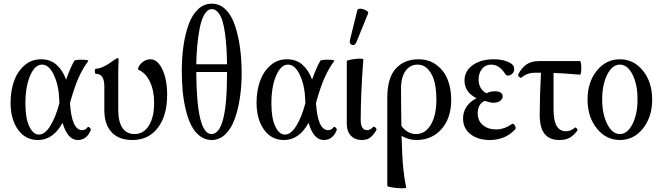

<svg xmlns="http://www.w3.org/2000/svg" viewBox="-20 -745 3569 1037"><path d="M185.1 11.2Q117.2 11.2 77.1 -44.9Q37.1 -101.1 37.1 -190.9Q37.1 -252 54.7 -304Q72.3 -356 110.4 -390.4Q148.4 -424.8 201.2 -424.8Q252.4 -424.8 285.9 -394.5Q319.3 -364.3 336.9 -314.9Q359.9 -379.4 380.9 -416Q384.8 -422.9 426.3 -422.4Q459 -421.4 457 -416Q427.2 -376 404.8 -325.9Q382.3 -275.9 357.9 -189Q367.2 -42 423.8 -42Q441.9 -42 453.1 -58.1Q455.6 -61 460 -58.8Q464.4 -56.6 468 -51.5Q471.7 -46.4 470.2 -43Q449.2 11.2 399.9 11.2Q344.7 11.2 317.9 -82Q267.6 11.2 185.1 11.2ZM117.2 -186Q117.2 -106.4 138.2 -62.3Q159.2 -18.1 189.9 -18.1Q222.7 -18.1 251.7 -65.2Q280.8 -112.3 300.8 -188Q300.8 -191.4 300.3 -198.7Q299.8 -206.1 299.8 -210Q297.4 -282.7 271.2 -339.4Q245.1 -396 207 -396Q168.5 -396 142.8 -336.4Q117.2 -276.9 117.2 -186Z M695.8 11.2Q622.1 11.2 582.8 -30.8Q543.5 -72.8 543.5 -150.9V-278.8Q543.5 -346.2 498.5 -346.2Q492.2 -346.2 492.2 -360.1Q492.2 -374 498.5 -374Q533.2 -374 593.8 -418.9Q611.3 -431.2 615.7 -431.2Q620.6 -431.2 620.6 -417Q618.7 -393.1 618.7 -341.8V-150.9Q618.7 -87.9 641.1 -54.4Q663.6 -21 706.5 -21Q755.4 -21 783.9 -66.4Q812.5 -111.8 812.5 -189.9Q812.5 -256.3 789.3 -304.4Q766.1 -352.5 725.6 -369.1Q725.6 -388.2 746.3 -406.5Q767.1 -424.8 792.5 -424.8Q831.1 -424.8 856.9 -370.4Q882.8 -315.9 882.8 -232.9Q882.8 -120.6 832.5 -54.7Q782.2 11.2 695.8 11.2Z M1123 11.2Q1088.4 11.2 1060.3 -9.8Q1032.2 -30.8 1014.2 -65.7Q996.1 -100.6 984.1 -149.2Q972.2 -197.8 967 -250Q961.9 -302.2 961.9 -360.8Q961.9 -433.6 970.9 -497.1Q980 -560.5 998.8 -612.8Q1017.6 -665 1049.6 -695.1Q1081.5 -725.1 1124 -725.1Q1167 -725.1 1199.2 -693.1Q1231.4 -661.1 1249.5 -606.2Q1267.6 -551.3 1276.4 -486.8Q1285.2 -422.4 1285.2 -349.1Q1285.2 -280.3 1275.9 -218Q1266.6 -155.8 1248 -103.3Q1229.5 -50.8 1197.3 -19.8Q1165 11.2 1123 11.2ZM1124 -695.8Q1101.6 -695.8 1084.7 -668Q1067.9 -640.1 1058.8 -593.8Q1049.8 -547.4 1045.4 -498.8Q1041 -450.2 1040 -397.9H1206.1Q1205.6 -444.3 1203.4 -481.9Q1201.2 -519.5 1195.8 -561Q1190.4 -602.5 1181.9 -630.6Q1173.3 -658.7 1158.4 -677.2Q1143.6 -695.8 1124 -695.8ZM1122.1 -21Q1206.1 -21 1206.1 -342.8V-356H1040Q1042 -21 1122.1 -21Z M1513.7 11.2Q1445.8 11.2 1405.8 -44.9Q1365.7 -101.1 1365.7 -190.9Q1365.7 -252 1383.3 -304Q1400.9 -356 1439 -390.4Q1477.1 -424.8 1529.8 -424.8Q1581.1 -424.8 1614.5 -394.5Q1647.9 -364.3 1665.5 -314.9Q1688.5 -379.4 1709.5 -416Q1713.4 -422.9 1754.9 -422.4Q1787.6 -421.4 1785.6 -416Q1755.9 -376 1733.4 -325.9Q1710.9 -275.9 1686.5 -189Q1695.8 -42 1752.4 -42Q1770.5 -42 1781.7 -58.1Q1784.2 -61 1788.6 -58.8Q1793 -56.6 1796.6 -51.5Q1800.3 -46.4 1798.8 -43Q1777.8 11.2 1728.5 11.2Q1673.3 11.2 1646.5 -82Q1596.2 11.2 1513.7 11.2ZM1445.8 -186Q1445.8 -106.4 1466.8 -62.3Q1487.8 -18.1 1518.6 -18.1Q1551.3 -18.1 1580.3 -65.2Q1609.4 -112.3 1629.4 -188Q1629.4 -191.4 1628.9 -198.7Q1628.4 -206.1 1628.4 -210Q1626 -282.7 1599.9 -339.4Q1573.7 -396 1535.6 -396Q1497.1 -396 1471.4 -336.4Q1445.8 -276.9 1445.8 -186Z M1905.3 -518.1Q1896 -497.1 1880.9 -502.7Q1865.7 -508.3 1870.1 -528.8L1910.2 -690.9Q1914.1 -698.7 1928.5 -697.8Q1942.9 -696.8 1957.3 -688.7Q1971.7 -680.7 1968.3 -672.9ZM1934.1 11.2Q1897.5 11.2 1875.2 -12Q1853 -35.2 1853 -78.1V-415Q1853 -418.9 1876.5 -423.3Q1899.9 -427.7 1919.7 -428.2Q1939.5 -428.7 1942.4 -424.8Q1928.2 -237.8 1928.2 -97.2Q1928.2 -42 1963.4 -42Q1979.5 -42 1995.1 -59.1Q2000 -63.5 2007.8 -55.7Q2015.6 -47.9 2013.2 -43Q1995.1 -12.7 1977.8 -0.7Q1960.4 11.2 1934.1 11.2Z M2173.8 268.1Q2170.9 272.5 2148.2 272Q2125.5 271.5 2098.6 267.3Q2071.8 263.2 2071.8 258.8V-216.8Q2071.8 -323.7 2117.4 -374.3Q2163.1 -424.8 2240.7 -424.8Q2296.9 -424.8 2337.6 -394.3Q2378.4 -363.8 2397.7 -315.2Q2417 -266.6 2417 -207Q2417 -106.4 2364.5 -47.6Q2312 11.2 2229 11.2Q2187 11.2 2148.9 -11.2Q2151.9 101.1 2157.7 160.2Q2163.6 219.2 2173.8 268.1ZM2146 -266.1Q2146 -175.3 2147.9 -64.9Q2181.2 -21 2227.1 -21Q2276.4 -21 2306.6 -71Q2336.9 -121.1 2336.9 -208Q2336.9 -260.3 2327.1 -301Q2317.4 -341.8 2293.7 -368.9Q2270 -396 2234.9 -396Q2195.8 -396 2170.9 -362.8Q2146 -329.6 2146 -266.1Z M2625 11.2Q2561.5 11.2 2521.2 -20.3Q2481 -51.8 2481 -105Q2481 -175.8 2553.7 -214.8Q2488.8 -246.6 2488.8 -310.1Q2488.8 -361.3 2533 -393.1Q2577.1 -424.8 2646 -424.8Q2684.6 -424.8 2713.9 -414.8Q2743.2 -404.8 2753.9 -388.2Q2756.8 -384.3 2756.8 -368.2Q2756.8 -356 2746.1 -346.4Q2735.4 -336.9 2722.7 -336.9Q2713.9 -336.9 2709 -345.2Q2677.2 -396 2632.8 -396Q2602.5 -396 2583.7 -373.3Q2564.9 -350.6 2564.9 -314.9Q2564.9 -289.1 2577.1 -268.8Q2589.4 -248.5 2608.9 -241.2Q2626.5 -252 2650.9 -252Q2694.8 -252 2694.8 -224.1Q2694.8 -210.4 2680.9 -200.2Q2667 -189.9 2644 -189.9Q2629.4 -189.9 2597.7 -200.2Q2560.1 -183.1 2560.1 -132.8Q2560.1 -93.3 2587.9 -69.6Q2615.7 -45.9 2660.6 -45.9Q2702.6 -45.9 2747.1 -76.2Q2751 -79.1 2756.3 -73.2Q2761.7 -67.4 2763.9 -60.1Q2766.1 -52.7 2763.7 -47.9Q2710.4 11.2 2625 11.2Z M3002 11.2Q2947.8 11.2 2921.4 -22Q2895 -55.2 2895 -124Q2895 -218.8 2901.9 -352.1H2870.6Q2826.7 -352.1 2797.9 -327.1Q2793 -322.3 2784.7 -329.1Q2776.4 -335.9 2778.8 -342.8Q2796.4 -377.4 2822.5 -396.2Q2848.6 -415 2890.6 -415H3112.8Q3116.7 -415 3118.7 -396.5Q3120.6 -377.9 3118.7 -359.6Q3116.7 -341.3 3112.8 -341.8Q3009.3 -350.1 2969.7 -351.1V-154.8Q2969.7 -94.2 2986.3 -65.2Q3002.9 -36.1 3037.6 -36.1Q3062 -36.1 3085 -55.2Q3089.8 -59.1 3095.5 -50.8Q3101.1 -42.5 3098.6 -40Q3077.6 -12.2 3055.7 -0.5Q3033.7 11.2 3002 11.2Z M3327.6 11.2Q3253.4 11.2 3203.4 -51.3Q3153.3 -113.8 3153.3 -207Q3153.3 -300.8 3203.1 -362.8Q3252.9 -424.8 3327.6 -424.8Q3403.3 -424.8 3452.9 -362.8Q3502.4 -300.8 3502.4 -207Q3502.4 -113.8 3452.9 -51.3Q3403.3 11.2 3327.6 11.2ZM3327.6 -21Q3368.7 -21 3396 -74.7Q3423.3 -128.4 3423.3 -208Q3423.3 -289.1 3396.2 -342.5Q3369.1 -396 3327.6 -396Q3287.1 -396 3259.8 -342.3Q3232.4 -288.6 3232.4 -208Q3232.4 -128.4 3259.8 -74.7Q3287.1 -21 3327.6 -21Z"/></svg>

Font: Junicode SmCond
Style: Regular
Weight: 400
Width: 4
Designer: Peter S. Baker
Version: Version 2.206